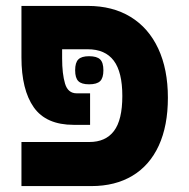

<svg xmlns="http://www.w3.org/2000/svg" viewBox="-20 -629 640 649"><path d="M52.5 -149H282Q337 -149 365.2 -186.2Q393.5 -223.5 393.5 -304.5Q393.5 -385.5 364.5 -424Q335.5 -462.5 276.5 -462.5H190V-431.5Q190 -379.5 199.8 -346.5Q209.5 -313.5 239.5 -313.5H284.5V-207H229Q136 -207 94.2 -266.2Q52.5 -325.5 52.5 -435V-609H277Q360.5 -609 421.2 -572Q482 -535 514.8 -465Q547.5 -395 547.5 -298.5Q547.5 -204 516.8 -137Q486 -70 427.8 -35Q369.5 0 289 0H52.5ZM234 -391.5Q234 -417.5 244.8 -428.2Q255.5 -439 281 -439Q307.5 -439 318.5 -428.2Q329.5 -417.5 329.5 -391.5Q329.5 -365.5 318.5 -354.8Q307.5 -344 281 -344Q255.5 -344 244.8 -354.8Q234 -365.5 234 -391.5Z"/></svg>

Font: JuliaMono ExtraBold
Style: Regular
Weight: 800
Monospace: yes
Designer: cormullion
Foundry: corm
Version: Version 0.055; ttfautohint (v1.8.4)